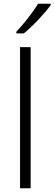

<svg xmlns="http://www.w3.org/2000/svg" viewBox="-20 -1014 293 1034"><path d="M253 -986V-994H185C159 -950 105 -882 68 -843V-834H108C158 -874 223 -945 253 -986ZM145 0V-760H88V0Z"/></svg>

Font: Noto Sans Ethiopic Light
Style: Regular
Weight: 300
Designer: Monotype Design Team
Foundry: Monotype Imaging Inc.
Version: Version 2.102